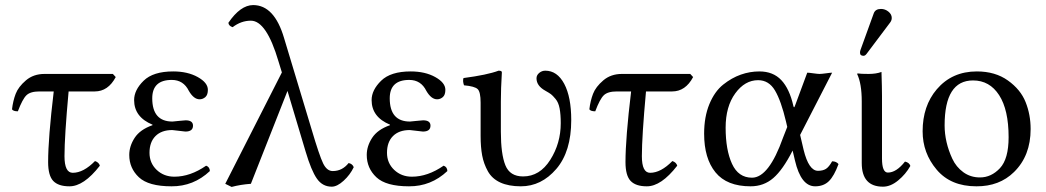

<svg xmlns="http://www.w3.org/2000/svg" viewBox="-20 -718 4087 750"><path d="M153.8 -429.2H420.9L432.1 -417Q402.3 -360.8 350.1 -360.8H248Q231.9 -185.1 231.9 -107.9Q231.9 -43 264.2 -43Q306.2 -43 351.1 -88.9Q366.2 -84 370.1 -70.8Q307.1 10.3 251 9.8Q208 9.8 188 -11.2Q168 -32.2 168 -85Q168 -177.7 189.9 -360.8H133.8Q98.6 -360.8 83.3 -345.9Q67.9 -331.1 49.8 -283.2Q31.7 -283.2 26.9 -291Q30.8 -324.2 41.3 -351.6Q51.8 -378.9 81.3 -404.1Q110.8 -429.2 153.8 -429.2Z M564 -121.1Q564 -81.1 592 -54.4Q620.1 -27.8 661.1 -27.8Q723.1 -27.8 785.2 -70.8Q799.3 -65.9 799.8 -49.8Q735.8 10.3 649.9 9.8Q560.1 9.8 522.5 -25.6Q484.9 -61 484.9 -112.8Q484.9 -147 505.9 -179.4Q526.9 -211.9 575.7 -229V-231Q503.9 -260.7 503.9 -327.1Q503.9 -366.2 541 -402.6Q578.1 -439 656.7 -439Q712.9 -439 752.4 -417Q792 -395 792 -367.2Q792 -347.2 782 -338.6Q772 -330.1 759.8 -330.1Q736.8 -330.1 717.8 -362.8Q696.8 -405.8 650.9 -405.8Q574.7 -405.8 574.7 -334Q574.7 -243.2 653.8 -243.2L677.7 -245.6Q701.7 -248 705.1 -248Q733.9 -248 733.9 -227.1Q733.9 -204.1 704.1 -204.1Q700.2 -204.1 679 -207Q657.7 -210 652.8 -210Q610.8 -210 587.4 -186.5Q564 -163.1 564 -121.1Z M1361.8 -64.9Q1347.7 -35.2 1322.3 -12Q1296.9 11.2 1275.9 11.2Q1239.7 11.2 1217.8 -20.3Q1195.8 -51.8 1173.8 -126L1103 -362.8L960 0Q919.4 2.9 884.8 12.2L859.9 0L1081.1 -435.1L1067.9 -478Q1021 -637.2 960 -637.2Q921.9 -637.2 888.7 -611.8Q873.5 -616.7 872.1 -628.9Q918.9 -697.8 968.8 -698.2Q1051.8 -698.2 1089.8 -568.8L1196.8 -213.9Q1227.5 -109.9 1242.2 -79.8Q1256.8 -49.8 1279.8 -49.8Q1316.9 -49.8 1341.8 -81.1Q1356.9 -78.1 1361.8 -64.9Z M1491.7 -121.1Q1491.7 -81.1 1519.8 -54.4Q1547.9 -27.8 1588.9 -27.8Q1650.9 -27.8 1712.9 -70.8Q1727.1 -65.9 1727.5 -49.8Q1663.6 10.3 1577.6 9.8Q1487.8 9.8 1450.2 -25.6Q1412.6 -61 1412.6 -112.8Q1412.6 -147 1433.6 -179.4Q1454.6 -211.9 1503.4 -229V-231Q1431.6 -260.7 1431.6 -327.1Q1431.6 -366.2 1468.8 -402.6Q1505.9 -439 1584.5 -439Q1640.6 -439 1680.2 -417Q1719.7 -395 1719.7 -367.2Q1719.7 -347.2 1709.7 -338.6Q1699.7 -330.1 1687.5 -330.1Q1664.6 -330.1 1645.5 -362.8Q1624.5 -405.8 1578.6 -405.8Q1502.4 -405.8 1502.4 -334Q1502.4 -243.2 1581.5 -243.2L1605.5 -245.6Q1629.4 -248 1632.8 -248Q1661.6 -248 1661.6 -227.1Q1661.6 -204.1 1631.8 -204.1Q1627.9 -204.1 1606.7 -207Q1585.4 -210 1580.6 -210Q1538.6 -210 1515.1 -186.5Q1491.7 -163.1 1491.7 -121.1Z M1936.5 -321.3V-203.1Q1936.5 -116.2 1954.1 -72.5Q1971.7 -28.8 2023.4 -28.8Q2088.4 -28.8 2129.4 -93.5Q2170.4 -158.2 2170.4 -236.8Q2170.4 -271 2166 -294.4Q2161.6 -317.9 2150.1 -331.5Q2138.7 -345.2 2132.1 -350.1Q2125.5 -355 2109.9 -363.8Q2075.7 -382.8 2075.7 -412.1Q2075.7 -424.3 2086.2 -433.1Q2096.7 -441.9 2109.9 -441.9Q2156.7 -441.9 2184.1 -390.4Q2211.4 -338.9 2211.4 -249Q2211.4 -126 2153.1 -58.1Q2094.7 9.8 2014.6 9.8Q1966.8 9.8 1934.3 -5.1Q1901.9 -20 1885.7 -49.1Q1869.6 -78.1 1863.5 -110.6Q1857.4 -143.1 1857.4 -187V-316.9Q1857.4 -358.9 1845.9 -369.9Q1834.5 -380.9 1792.5 -384.8Q1786.6 -401.9 1790.5 -413.1Q1883.3 -425.3 1927.7 -441.9Q1940.9 -441.9 1940.4 -435.1Q1936.5 -371.1 1936.5 -321.3Z M2409.2 -429.2H2676.3L2687.5 -417Q2657.7 -360.8 2605.5 -360.8H2503.4Q2487.3 -185.1 2487.3 -107.9Q2487.3 -43 2519.5 -43Q2561.5 -43 2606.4 -88.9Q2621.6 -84 2625.5 -70.8Q2562.5 10.3 2506.3 9.8Q2463.4 9.8 2443.4 -11.2Q2423.3 -32.2 2423.3 -85Q2423.3 -177.7 2445.3 -360.8H2389.2Q2354 -360.8 2338.6 -345.9Q2323.2 -331.1 2305.2 -283.2Q2287.1 -283.2 2282.2 -291Q2286.1 -324.2 2296.6 -351.6Q2307.1 -378.9 2336.7 -404.1Q2366.2 -429.2 2409.2 -429.2Z M3105.5 -190.9 3119.1 -132.8Q3139.2 -50.8 3175.3 -50.8Q3194.3 -50.8 3206.3 -58.3Q3218.3 -65.9 3230.5 -87.9Q3246.6 -87.9 3255.4 -77.1Q3238.3 -30.3 3217.8 -10.3Q3197.3 9.8 3164.1 9.8Q3108.9 9.8 3085.4 -90.8L3076.2 -129.9Q3038.1 -54.7 3000.7 -22.5Q2963.4 9.8 2912.1 9.8Q2819.3 9.8 2774.9 -44.7Q2730.5 -99.1 2730.5 -195.8Q2730.5 -261.7 2751 -311.3Q2771.5 -360.8 2804.9 -387.5Q2838.4 -414.1 2873.8 -426.5Q2909.2 -439 2946.3 -439Q3000 -439 3032 -405Q3064 -371.1 3079.1 -304.2Q3081.5 -294.4 3084.5 -302.7Q3085 -303.7 3085.9 -306.2L3133.3 -434.1Q3140.1 -434.1 3157.2 -431.6Q3174.3 -429.2 3181.2 -429.2Q3189 -429.2 3206.5 -431.6Q3224.1 -434.1 3230.5 -434.1ZM3055.2 -222.2 3050.3 -243.2Q3031.2 -324.2 3007.3 -364.5Q2983.4 -404.8 2941.4 -404.8Q2889.6 -404.8 2852.1 -353.3Q2814.5 -301.8 2814.5 -219.2Q2814.5 -132.3 2839.4 -78.1Q2864.3 -23.9 2917.5 -23.9Q2983.4 -23.9 3039.1 -181.2Z M3421.4 -683.1Q3437.5 -683.1 3450.4 -672.6Q3463.4 -662.1 3463.4 -647.9Q3463.4 -638.2 3457 -629.9L3365.2 -507.8Q3359.4 -500 3353 -500Q3338.9 -500 3339.4 -513.2Q3339.4 -517.1 3341.3 -522.9L3393.1 -666Q3399.4 -683.1 3421.4 -683.1ZM3346.2 -321.8Q3346.2 -391.6 3328.1 -429.2L3330.1 -431.2Q3342.3 -429.2 3373 -429.2Q3402.8 -429.2 3423.3 -437Q3425.3 -375 3425.3 -342.8V-99.1Q3425.3 -43.9 3448.2 -43.9Q3481.4 -43.9 3515.1 -86.9Q3532.2 -83 3536.1 -69.8Q3518.1 -37.6 3488.5 -13.2Q3459 11.2 3429.2 11.2Q3346.2 11.2 3346.2 -81.1Z M3584 -205.1Q3584 -304.2 3639.2 -369.1Q3698.7 -439 3795.9 -439Q3867.7 -439 3917.2 -403.6Q3966.8 -368.2 3986.3 -319.1Q4005.9 -270 4005.9 -213.9Q4005.9 -109.4 3940.9 -45.9Q3883.8 10.3 3793.9 9.8Q3693.8 9.8 3638.9 -55.2Q3584 -120.1 3584 -205.1ZM3780.8 -403.8Q3669.9 -403.8 3669.9 -228Q3669.9 -195.8 3677.5 -162.8Q3685.1 -129.9 3700 -97.9Q3714.8 -65.9 3742.9 -45.4Q3771 -24.9 3808.1 -24.9Q3852.1 -24.9 3886 -61Q3919.9 -97.2 3919.9 -182.1Q3919.9 -289.1 3882.8 -346.4Q3845.7 -403.8 3780.8 -403.8Z"/></svg>

Font: Linux Libertine O
Style: Regular
Weight: 400
Designer: Philipp H. Poll
Foundry: Philipp H. Poll
Version: Version 5.3.0